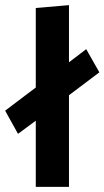

<svg xmlns="http://www.w3.org/2000/svg" viewBox="-70 -726 406 746"><path d="M316 -445 198 -356V0H69V-257L0 -206L-50 -296L69 -386V-695L198 -706V-484L265 -535Z"/></svg>

Font: Palanquin Dark
Style: Regular
Weight: 400
Designer: Pria Ravichandran
Version: Version 1.001